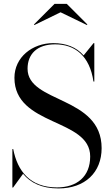

<svg xmlns="http://www.w3.org/2000/svg" viewBox="-20 -990 600 1024"><path d="M303 -924.5 443.5 -856.5 446 -859.5 336 -969.5H271L161 -859.5L163.5 -856.5ZM50 10 103 -63C142.5 -15 202.5 15 292 15C433 15 522 -70 522 -200C522 -479.5 127 -438.5 127 -623.5C127 -702 178 -753.5 274 -753.5C380 -753.5 458.5 -692 478.5 -555H483V-760H479L426 -694.5C387 -739 331.5 -760 264 -760C152.5 -760 57 -685 57 -575C57 -315 461 -360.5 461 -155.5C461 -48 390 9.5 284 9.5C140.5 9.5 73 -77.5 50.5 -195H46V10Z"/></svg>

Font: Bodoni* 36pt
Style: Regular
Weight: 400
Version: Version 2.3